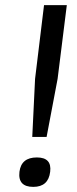

<svg xmlns="http://www.w3.org/2000/svg" viewBox="-20 -720 301 750"><path d="M152 -700H241L205 -412L162 -185H106L117 -412ZM56 -49Q63 -105 124 -105Q183 -105 176 -49Q169 10 110 10Q49 10 56 -49Z"/></svg>

Font: Haskoy Medium
Style: Italic
Weight: 500
Designer: Ertekin Erdin
Foundry: Ertekin Erdin
Version: Version 2.000; ttfautohint (v1.8.4.7-5d5b)